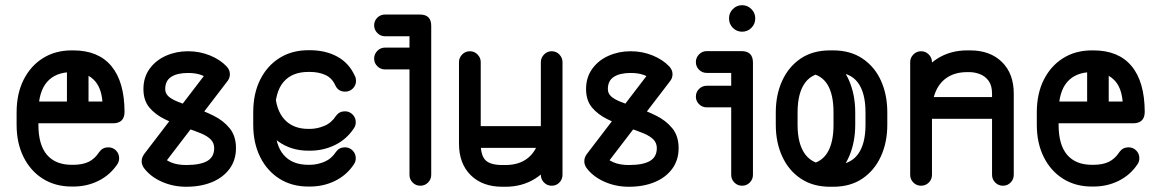

<svg xmlns="http://www.w3.org/2000/svg" viewBox="-20 -715 4467 740"><path d="M86 -239.8Q68.5 -239.8 56.5 -252Q44.5 -264.2 44.5 -281.8Q44.5 -299.2 56.5 -311.5Q68.5 -323.8 86 -323.8H374.8Q370 -381 339.9 -409Q309.8 -437 262.2 -437H256.5Q194 -437 161 -398.8Q128 -360.5 128 -281.8V-234.5Q128 -156.8 161 -118.2Q194 -79.8 256.5 -79.8H262.2Q297.5 -79.8 321.5 -91.2Q345.5 -102.8 363 -129.8Q375.8 -147.2 397.2 -147.2Q415 -147.2 427.1 -135Q439.2 -122.8 439.2 -105.2Q439.2 -91.8 431.5 -81Q403.8 -40 359.4 -18Q315 4 262.2 4H256.5Q193.2 4 145.5 -25.9Q97.8 -55.8 70.9 -109.5Q44 -163.2 44 -234.5V-281.8Q44 -353.8 70.9 -407.4Q97.8 -461 145.5 -490.9Q193.2 -520.8 256.5 -520.8H262.2Q358.8 -520.8 409.1 -460.5Q459.5 -400.2 460 -284.2Q460 -239.8 415 -239.8ZM321.2 -315.8Q321.2 -299 308.9 -286.9Q296.5 -274.8 280 -274.8Q262.5 -274.8 250.2 -286.9Q238 -299 238 -315.8V-460Q238 -477.2 250.2 -489.6Q262.5 -502 280 -502Q296.5 -502 308.9 -489.6Q321.2 -477.2 321.2 -460Z M791.5 -455.8Q803.2 -470.8 823.8 -470.8Q830.5 -470.8 840.4 -465.2Q850.2 -459.8 858.1 -450.4Q866 -441 866 -429Q866 -414.5 857.2 -403L601.2 -68.5Q589.5 -52.2 568.8 -52.2Q551 -52.2 538.5 -64.5Q526 -76.8 526 -93.2Q526 -102.5 528.8 -108.9Q531.5 -115.2 535.5 -121ZM534 -68.5Q530.8 -73.2 528.4 -79.6Q526 -86 526 -93.2Q526 -110.5 538.1 -122.9Q550.2 -135.2 567.8 -135.2Q589 -135.2 601 -118.2Q614.2 -99.8 638.5 -89.4Q662.8 -79 697.8 -79Q751.8 -79 778.6 -94.4Q805.5 -109.8 805.5 -144.2Q805.5 -163.5 792.8 -176.9Q780 -190.2 755.1 -200.8Q730.2 -211.2 694 -223Q651.5 -237.5 614.6 -255.8Q577.8 -274 555.2 -301.2Q532.8 -328.5 532.8 -371.8Q532.8 -417.2 556.8 -450.1Q580.8 -483 619.9 -500.2Q659 -517.5 704.8 -517.5Q749.2 -517.5 788.8 -501.5Q828.2 -485.5 853.5 -459Q859 -452.8 862.5 -445.6Q866 -438.5 866 -429Q866 -418 858 -408.5Q850 -399 840.1 -393.1Q830.2 -387.2 824 -387.2Q807.2 -387.2 794.5 -400Q779.8 -416.8 757.8 -425.2Q735.8 -433.8 704.8 -433.8Q663.5 -433.8 640.1 -418.9Q616.8 -404 616.8 -371.8Q616.8 -355.5 628.5 -344.4Q640.2 -333.2 663.2 -323.8Q686.2 -314.2 720.5 -303Q763.2 -288.8 802.1 -269.6Q841 -250.5 865.2 -220.6Q889.5 -190.8 889.5 -144.2Q889.5 -98 864.8 -64.4Q840 -30.8 796.9 -13Q753.8 4.8 697.8 4.8Q646.8 4.8 602.9 -14.9Q559 -34.5 534 -68.5Z M1348.2 -421.2Q1352.2 -414.2 1352.2 -403.8Q1352.2 -386.2 1340 -374Q1327.8 -361.8 1310.2 -361.8Q1283.2 -361.8 1272.2 -386.5Q1259.2 -414.8 1233.8 -426.2Q1208.2 -437.8 1174.2 -437.8H1168.5Q1106 -437.8 1073 -399.5Q1040 -361.2 1040 -282.5V-234.5Q1040 -156.8 1073 -118.2Q1106 -79.8 1168.5 -79.8H1174.2Q1202 -79.8 1229.8 -91.2Q1257.5 -102.8 1275 -129.8Q1287.8 -147.2 1309.2 -147.2Q1327 -147.2 1339.1 -134.9Q1351.2 -122.5 1351.2 -105.2Q1351.2 -91.8 1343.5 -81Q1316.2 -40 1271.6 -18Q1227 4 1174.2 4H1168.5Q1105.2 4 1057.5 -25.9Q1009.8 -55.8 982.9 -109.5Q956 -163.2 956 -234.5V-282.5Q956 -354.5 982.9 -408.1Q1009.8 -461.8 1057.5 -491.6Q1105.2 -521.5 1168.5 -521.5H1174.2Q1235 -521.5 1280.5 -496.5Q1326 -471.5 1348.2 -421.2ZM1040 -360.8Q1043.2 -290.5 1076.6 -254.4Q1110 -218.2 1168.5 -218.2H1174.2Q1202 -218.2 1229.8 -229.8Q1257.5 -241.2 1275 -268.5Q1287.8 -286 1309.2 -286Q1327 -286 1339.1 -273.6Q1351.2 -261.2 1351.2 -244Q1351.2 -230.5 1343.5 -219.8Q1315.5 -177.8 1270.9 -156Q1226.2 -134.2 1174.2 -134.2H1168.5Q1101.8 -134.2 1051.6 -170.5Q1001.5 -206.8 979 -266Z M1464 -575.2Q1446.5 -575.2 1434.2 -587.9Q1422 -600.5 1422 -617.2Q1422 -634.5 1434.2 -646.8Q1446.5 -659 1464 -659H1598.5Q1642 -659 1642 -615.5V-41.2Q1642 -23.8 1629.8 -11.5Q1617.5 0.8 1600 0.8Q1582.5 0.8 1570.4 -11.5Q1558.2 -23.8 1558.2 -41.2V-575.2ZM1464 -447.5Q1446.5 -447.5 1434.2 -459.8Q1422 -472 1422 -489.5Q1422 -506.2 1434.2 -518.9Q1446.5 -531.5 1464 -531.5H1600Q1617.5 -531.5 1629.8 -518.9Q1642 -506.2 1642 -489.5Q1642 -472 1629.8 -459.8Q1617.5 -447.5 1600 -447.5Z M2148 -41.2Q2148 -23.8 2136 -11.5Q2124 0.8 2106.5 0.8Q2089 0.8 2076.8 -11.5Q2064.5 -23.8 2064.5 -41.2V-475.8Q2064.5 -492.2 2076.8 -504.9Q2089 -517.5 2106.5 -517.5Q2124 -517.5 2136 -504.9Q2148 -492.2 2148 -475.8ZM2064.5 -233.8Q2064.5 -251.2 2076.8 -263.5Q2089 -275.8 2106.5 -275.8Q2124 -275.8 2136 -263.5Q2148 -251.2 2148 -233.8Q2148 -165.5 2119.9 -111.4Q2091.8 -57.2 2042 -26.2Q1992.2 4.8 1928 4.8H1916.2Q1839.5 4.8 1794.2 -39.9Q1749 -84.5 1749 -161.8V-475.8Q1749 -492.2 1761.2 -504.9Q1773.5 -517.5 1791 -517.5Q1808.5 -517.5 1820.6 -504.9Q1832.8 -492.2 1832.8 -475.8V-161.8Q1832.8 -116 1851.2 -97.5Q1869.8 -79 1916.2 -79H1928Q1971.5 -79 2002 -97.2Q2032.5 -115.5 2048.5 -150.4Q2064.5 -185.2 2064.5 -233.8ZM1791 -145Q1773.5 -145 1761.2 -157.6Q1749 -170.2 1749 -186.8Q1749 -204.2 1761.2 -216.5Q1773.5 -228.8 1791 -228.8H2102.2Q2119.8 -228.8 2132 -216.5Q2144.2 -204.2 2144.2 -186.8Q2144.2 -170.2 2132 -157.6Q2119.8 -145 2102.2 -145Z M2497.5 -455.8Q2509.2 -470.8 2529.8 -470.8Q2536.5 -470.8 2546.4 -465.2Q2556.2 -459.8 2564.1 -450.4Q2572 -441 2572 -429Q2572 -414.5 2563.2 -403L2307.2 -68.5Q2295.5 -52.2 2274.8 -52.2Q2257 -52.2 2244.5 -64.5Q2232 -76.8 2232 -93.2Q2232 -102.5 2234.8 -108.9Q2237.5 -115.2 2241.5 -121ZM2240 -68.5Q2236.8 -73.2 2234.4 -79.6Q2232 -86 2232 -93.2Q2232 -110.5 2244.1 -122.9Q2256.2 -135.2 2273.8 -135.2Q2295 -135.2 2307 -118.2Q2320.2 -99.8 2344.5 -89.4Q2368.8 -79 2403.8 -79Q2457.8 -79 2484.6 -94.4Q2511.5 -109.8 2511.5 -144.2Q2511.5 -163.5 2498.8 -176.9Q2486 -190.2 2461.1 -200.8Q2436.2 -211.2 2400 -223Q2357.5 -237.5 2320.6 -255.8Q2283.8 -274 2261.2 -301.2Q2238.8 -328.5 2238.8 -371.8Q2238.8 -417.2 2262.8 -450.1Q2286.8 -483 2325.9 -500.2Q2365 -517.5 2410.8 -517.5Q2455.2 -517.5 2494.8 -501.5Q2534.2 -485.5 2559.5 -459Q2565 -452.8 2568.5 -445.6Q2572 -438.5 2572 -429Q2572 -418 2564 -408.5Q2556 -399 2546.1 -393.1Q2536.2 -387.2 2530 -387.2Q2513.2 -387.2 2500.5 -400Q2485.8 -416.8 2463.8 -425.2Q2441.8 -433.8 2410.8 -433.8Q2369.5 -433.8 2346.1 -418.9Q2322.8 -404 2322.8 -371.8Q2322.8 -355.5 2334.5 -344.4Q2346.2 -333.2 2369.2 -323.8Q2392.2 -314.2 2426.5 -303Q2469.2 -288.8 2508.1 -269.6Q2547 -250.5 2571.2 -220.6Q2595.5 -190.8 2595.5 -144.2Q2595.5 -98 2570.8 -64.4Q2546 -30.8 2502.9 -13Q2459.8 4.8 2403.8 4.8Q2352.8 4.8 2308.9 -14.9Q2265 -34.5 2240 -68.5Z M2704 -434Q2686.5 -434 2674.2 -446.2Q2662 -458.5 2662 -476Q2662 -492.8 2674.2 -505.4Q2686.5 -518 2704 -518H2837.8Q2882 -518 2882 -473.8V-41.2Q2882 -23.8 2869.8 -11.5Q2857.5 0.8 2840 0.8Q2822.5 0.8 2810.4 -11.5Q2798.2 -23.8 2798.2 -41.2V-434ZM2704 -301.2Q2686.5 -301.2 2674.2 -313.5Q2662 -325.8 2662 -342.5Q2662 -360 2674.2 -372.2Q2686.5 -384.5 2704 -384.5H2840Q2857.5 -384.5 2869.8 -372.2Q2882 -360 2882 -342.5Q2882 -325.8 2869.8 -313.5Q2857.5 -301.2 2840 -301.2ZM2789.8 -645Q2789.8 -665.2 2804.6 -680.1Q2819.5 -695 2840 -695Q2861 -695 2875.9 -680.1Q2890.8 -665.2 2890.8 -645V-643.5Q2890.8 -622.5 2875.9 -607.6Q2861 -592.8 2840 -592.8Q2819.5 -592.8 2804.6 -607.6Q2789.8 -622.5 2789.8 -643.5Z M2970 -281.8Q2970 -350 2994.8 -404Q3019.5 -458 3066 -489.4Q3112.5 -520.8 3179.5 -520.8H3191.2Q3257.2 -520.8 3304.1 -489.4Q3351 -458 3375.4 -404Q3399.8 -350 3399.8 -281.8V-233.8Q3399.8 -166.2 3375 -112.1Q3350.2 -58 3303.8 -26.6Q3257.2 4.8 3191.2 4.8H3179.5Q3113.2 4.8 3066.4 -26.6Q3019.5 -58 2994.8 -112.1Q2970 -166.2 2970 -233.8ZM3054 -281.8V-233.8Q3054 -158.5 3084.4 -118.8Q3114.8 -79 3179.5 -79H3191.2Q3255 -79 3285.4 -118.8Q3315.8 -158.5 3315.8 -233.8V-281.8Q3315.8 -357.8 3285.9 -397.4Q3256 -437 3191.2 -437H3179.5Q3113.8 -437 3083.9 -397.4Q3054 -357.8 3054 -281.8ZM3097.8 -433.8 3180.8 -489Q3227.5 -461.8 3251.9 -406Q3276.2 -350.2 3276.2 -281.8V-233.8Q3276.2 -169.2 3254.2 -115.8Q3232.2 -62.2 3189.5 -32.5L3098.5 -81.5Q3146.5 -89.2 3169.5 -127.6Q3192.5 -166 3192.5 -233.8V-281.8Q3192.5 -350.8 3169.4 -388.8Q3146.2 -426.8 3097.8 -433.8Z M3572 -41.2Q3572 -23.8 3559.8 -11.5Q3547.5 0.8 3530 0.8Q3512.5 0.8 3500.2 -11.5Q3488 -23.8 3488 -41.2V-475.8Q3488 -492.2 3500.2 -504.9Q3512.5 -517.5 3530 -517.5Q3547.5 -517.5 3559.8 -504.9Q3572 -492.2 3572 -475.8ZM3572 -281.8Q3572 -264.2 3559.8 -252Q3547.5 -239.8 3530 -239.8Q3512.5 -239.8 3500.2 -252Q3488 -264.2 3488 -281.8Q3488 -350.8 3516.2 -404.9Q3544.5 -459 3594 -489.9Q3643.5 -520.8 3707.5 -520.8H3719.2Q3796 -520.8 3841.6 -476.1Q3887.2 -431.5 3887.2 -354.2V-41.2Q3887.2 -23.8 3875.1 -11.5Q3863 0.8 3845.5 0.8Q3828 0.8 3815.8 -11.5Q3803.5 -23.8 3803.5 -41.2V-354.2Q3803.5 -385 3790.5 -403.1Q3777.5 -421.2 3757.2 -429.1Q3737 -437 3716.2 -437H3707.5Q3664.8 -437 3634.4 -418.8Q3604 -400.5 3588 -365.9Q3572 -331.2 3572 -281.8ZM3845.5 -341Q3863 -341 3875.1 -328.4Q3887.2 -315.8 3887.2 -299Q3887.2 -281.5 3875.1 -269.2Q3863 -257 3845.5 -257H3534Q3516.5 -257 3504.2 -269.2Q3492 -281.5 3492 -299Q3492 -315.8 3504.2 -328.4Q3516.5 -341 3534 -341Z M4018 -239.8Q4000.5 -239.8 3988.5 -252Q3976.5 -264.2 3976.5 -281.8Q3976.5 -299.2 3988.5 -311.5Q4000.5 -323.8 4018 -323.8H4306.8Q4302 -381 4271.9 -409Q4241.8 -437 4194.2 -437H4188.5Q4126 -437 4093 -398.8Q4060 -360.5 4060 -281.8V-234.5Q4060 -156.8 4093 -118.2Q4126 -79.8 4188.5 -79.8H4194.2Q4229.5 -79.8 4253.5 -91.2Q4277.5 -102.8 4295 -129.8Q4307.8 -147.2 4329.2 -147.2Q4347 -147.2 4359.1 -135Q4371.2 -122.8 4371.2 -105.2Q4371.2 -91.8 4363.5 -81Q4335.8 -40 4291.4 -18Q4247 4 4194.2 4H4188.5Q4125.2 4 4077.5 -25.9Q4029.8 -55.8 4002.9 -109.5Q3976 -163.2 3976 -234.5V-281.8Q3976 -353.8 4002.9 -407.4Q4029.8 -461 4077.5 -490.9Q4125.2 -520.8 4188.5 -520.8H4194.2Q4290.8 -520.8 4341.1 -460.5Q4391.5 -400.2 4392 -284.2Q4392 -239.8 4347 -239.8ZM4253.2 -315.8Q4253.2 -299 4240.9 -286.9Q4228.5 -274.8 4212 -274.8Q4194.5 -274.8 4182.2 -286.9Q4170 -299 4170 -315.8V-460Q4170 -477.2 4182.2 -489.6Q4194.5 -502 4212 -502Q4228.5 -502 4240.9 -489.6Q4253.2 -477.2 4253.2 -460Z"/></svg>

Font: Libertine-Super Thin
Style: Regular
Weight: 100
Designer: Bastien Sozeau
Foundry: NBR — Bastien Sozeau
Version: Version 2.003;gftools[0.9.33]